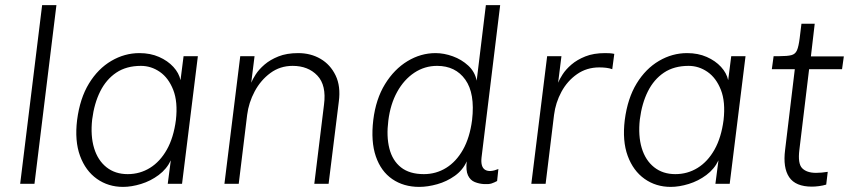

<svg xmlns="http://www.w3.org/2000/svg" viewBox="-20 -720 3334 752"><path d="M59 0 145 -700H201L115 0Z M462 12Q404 12 359.5 -19.5Q315 -51 293.5 -109.5Q272 -168 282 -250Q293 -335 328.5 -393Q364 -451 416 -481.5Q468 -512 526 -512Q569 -512 603 -497Q637 -482 659 -458Q681 -434 687 -406L699 -500H755L693 0H637L649 -92Q633 -58 601.5 -34.5Q570 -11 532.5 0.5Q495 12 462 12ZM480 -38Q528 -38 567.5 -62.5Q607 -87 633.5 -134Q660 -181 669 -250Q677 -321 658.5 -368Q640 -415 606 -438.5Q572 -462 532 -462Q475 -462 435.5 -435.5Q396 -409 372.5 -362Q349 -315 341 -252Q334 -188 348.5 -140Q363 -92 397 -65Q431 -38 480 -38Z M859 0 921 -500H977L964 -396Q969 -409 981.5 -428.5Q994 -448 1016 -467Q1038 -486 1070.5 -499Q1103 -512 1148 -512Q1197 -512 1235.5 -489.5Q1274 -467 1294.5 -424.5Q1315 -382 1307 -322L1267 0H1211L1249 -310Q1259 -386 1223 -424Q1187 -462 1126 -462Q1077 -462 1039 -434Q1001 -406 977.5 -362Q954 -318 948 -270L915 0Z M1808 -88Q1793 -54 1761.5 -31.5Q1730 -9 1692.5 1.5Q1655 12 1622 12Q1561 12 1516.5 -18.5Q1472 -49 1452 -107.5Q1432 -166 1442 -250Q1452 -332 1488 -390.5Q1524 -449 1576 -480.5Q1628 -512 1686 -512Q1719 -512 1753.5 -499.5Q1788 -487 1814 -463Q1840 -439 1847 -404L1883 -700H1939L1866 -103Q1862 -66 1880 -55Q1898 -44 1932 -58L1927 -11Q1916 -5 1905.5 -1.5Q1895 2 1876 1Q1857 0 1839.5 -7Q1822 -14 1813 -33Q1804 -52 1808 -88ZM1640 -38Q1688 -38 1727.5 -62.5Q1767 -87 1793.5 -134Q1820 -181 1829 -250Q1841 -354 1802.5 -408Q1764 -462 1692 -462Q1643 -462 1602.5 -435Q1562 -408 1535.5 -360Q1509 -312 1501 -248Q1493 -186 1505 -138.5Q1517 -91 1550.5 -64.5Q1584 -38 1640 -38Z M2061 0 2123 -500H2179L2166 -396Q2171 -409 2183.5 -428.5Q2196 -448 2218 -467Q2240 -486 2272.5 -499Q2305 -512 2350 -512Q2359 -512 2368 -511.5Q2377 -511 2386 -509L2378 -449Q2367 -453 2354 -454.5Q2341 -456 2327 -456Q2278 -456 2240 -429.5Q2202 -403 2179 -360.5Q2156 -318 2150 -270L2117 0Z M2607 12Q2549 12 2504.5 -19.5Q2460 -51 2438.5 -109.5Q2417 -168 2427 -250Q2438 -335 2473.5 -393Q2509 -451 2561 -481.5Q2613 -512 2671 -512Q2714 -512 2748 -497Q2782 -482 2804 -458Q2826 -434 2832 -406L2844 -500H2900L2838 0H2782L2794 -92Q2778 -58 2746.5 -34.5Q2715 -11 2677.5 0.5Q2640 12 2607 12ZM2625 -38Q2673 -38 2712.5 -62.5Q2752 -87 2778.5 -134Q2805 -181 2814 -250Q2822 -321 2803.5 -368Q2785 -415 2751 -438.5Q2717 -462 2677 -462Q2620 -462 2580.5 -435.5Q2541 -409 2517.5 -362Q2494 -315 2486 -252Q2479 -188 2493.5 -140Q2508 -92 2542 -65Q2576 -38 2625 -38Z M3160 11Q3096 11 3071 -26Q3046 -63 3055 -133L3093 -449H3003L3010 -500H3033Q3064 -500 3079.5 -504Q3095 -508 3101.5 -523Q3108 -538 3112 -570L3119 -627H3171L3156 -499H3285L3278 -449H3149L3111 -134Q3104 -79 3122 -61Q3140 -43 3176 -43Q3186 -43 3198 -44Q3210 -45 3222 -47L3216 3Q3203 7 3187.5 9Q3172 11 3160 11Z"/></svg>

Font: Inclusive Sans Light
Style: Italic
Weight: 300
Italic angle: -7°
Designer: Olivia King
Foundry: Olivia King
Version: Version 2.004